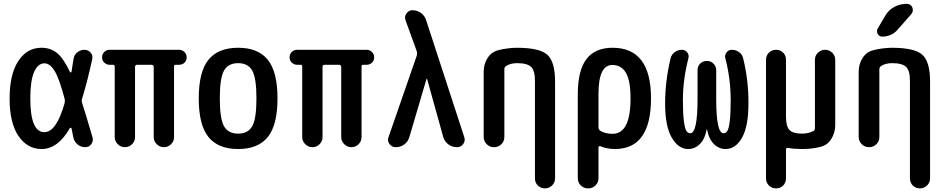

<svg xmlns="http://www.w3.org/2000/svg" viewBox="-20 -785 5040 1024"><path d="M216.8 -447.3Q182.6 -447.3 162.1 -401.4Q141.6 -355.5 141.6 -259.8Q141.6 -80.1 216.8 -80.1Q280.3 -80.1 324.2 -233.4Q327.1 -246.1 325.2 -255.9Q295.9 -367.2 271 -407.2Q246.1 -447.3 216.8 -447.3ZM201.2 9.8Q126 9.8 78.6 -59.6Q31.2 -128.9 31.2 -259.8Q31.2 -388.7 77.6 -459.5Q124 -530.3 201.2 -530.3Q248 -530.3 282.7 -503.4Q317.4 -476.6 353.5 -400.4Q357.4 -396.5 361.3 -401.4Q363.3 -413.1 366.7 -437Q370.1 -460.9 372.1 -469.7Q375 -492.2 392.1 -505.9Q409.2 -519.5 430.7 -519.5Q450.2 -519.5 463.4 -504.4Q476.6 -489.3 471.7 -468.8Q444.3 -342.8 417 -255.9Q414.1 -247.1 418 -235.4Q437.5 -175.8 473.6 -51.8Q478.5 -32.2 466.8 -16.1Q455.1 0 434.6 0Q411.1 0 393.6 -14.6Q376 -29.3 371.1 -51.8Q369.1 -61.5 365.7 -79.6Q362.3 -97.7 361.3 -100.6Q360.4 -103.5 356.9 -103.5Q353.5 -103.5 352.5 -101.6Q289.1 9.8 201.2 9.8Z M564.5 -439.5Q548.8 -439.5 536.6 -450.7Q524.4 -461.9 524.4 -479Q524.4 -496.1 536.1 -507.8Q547.9 -519.5 564.5 -519.5H935.5Q951.2 -519.5 963.4 -507.8Q975.6 -496.1 975.6 -479Q975.6 -461.9 963.9 -450.7Q952.1 -439.5 935.5 -439.5H916Q908.2 -439.5 908.2 -430.7V-53.7Q908.2 -31.2 892.1 -15.6Q876 0 854 0Q832 0 815.9 -16.1Q799.8 -32.2 799.8 -53.7V-427.7Q799.8 -438.5 789.1 -439.5H710.9Q700.2 -439.5 700.2 -427.7V-53.7Q700.2 -31.2 684.1 -15.6Q668 0 646 0Q624 0 607.9 -16.1Q591.8 -32.2 591.8 -53.7V-430.7Q591.8 -438.5 584 -439.5Z M1325.2 -408.7Q1302.7 -448.2 1250 -448.2Q1197.3 -448.2 1174.8 -408.7Q1152.3 -369.1 1152.3 -260.3Q1152.3 -151.4 1174.8 -111.8Q1197.3 -72.3 1250 -72.3Q1302.7 -72.3 1325.2 -111.8Q1347.7 -151.4 1347.7 -260.3Q1347.7 -369.1 1325.2 -408.7ZM1408.2 -54.2Q1356.4 9.8 1250 9.8Q1143.6 9.8 1091.8 -54.2Q1040 -118.2 1040 -260.3Q1040 -402.3 1091.8 -466.3Q1143.6 -530.3 1250 -530.3Q1356.4 -530.3 1408.2 -466.3Q1460 -402.3 1460 -260.3Q1460 -118.2 1408.2 -54.2Z M1564.5 -439.5Q1548.8 -439.5 1536.6 -450.7Q1524.4 -461.9 1524.4 -479Q1524.4 -496.1 1536.1 -507.8Q1547.9 -519.5 1564.5 -519.5H1935.5Q1951.2 -519.5 1963.4 -507.8Q1975.6 -496.1 1975.6 -479Q1975.6 -461.9 1963.9 -450.7Q1952.1 -439.5 1935.5 -439.5H1916Q1908.2 -439.5 1908.2 -430.7V-53.7Q1908.2 -31.2 1892.1 -15.6Q1876 0 1854 0Q1832 0 1815.9 -16.1Q1799.8 -32.2 1799.8 -53.7V-427.7Q1799.8 -438.5 1789.1 -439.5H1710.9Q1700.2 -439.5 1700.2 -427.7V-53.7Q1700.2 -31.2 1684.1 -15.6Q1668 0 1646 0Q1624 0 1607.9 -16.1Q1591.8 -32.2 1591.8 -53.7V-430.7Q1591.8 -438.5 1584 -439.5Z M2090.8 0Q2069.3 0 2057.1 -17.1Q2044.9 -34.2 2051.8 -52.7L2203.1 -489.3Q2206.1 -500 2203.1 -510.7L2142.6 -677.7Q2135.7 -696.3 2147.9 -713.4Q2160.2 -730.5 2179.7 -730.5Q2205.1 -730.5 2225.6 -715.3Q2246.1 -700.2 2252.9 -676.8L2456.1 -53.7Q2462.9 -34.2 2450.7 -17.1Q2438.5 0 2417 0Q2391.6 0 2371.1 -15.1Q2350.6 -30.3 2343.8 -54.7L2257.8 -364.3Q2257.8 -365.2 2255.9 -365.2Q2254.9 -365.2 2254.9 -364.3L2163.1 -53.7Q2156.2 -29.3 2136.2 -14.6Q2116.2 0 2090.8 0Z M2559.6 -54.7V-402.3Q2559.6 -443.4 2580.6 -476.1Q2601.6 -508.8 2638.7 -517.6Q2685.5 -529.3 2735.4 -530.3Q2857.4 -530.3 2898.9 -493.2Q2940.4 -456.1 2940.4 -349.6V166Q2940.4 188.5 2924.3 204.1Q2908.2 219.7 2886.2 219.7Q2864.3 219.7 2848.6 204.6Q2833 189.5 2833 166V-355.5Q2833 -408.2 2812.5 -428.2Q2792 -448.2 2738.3 -448.2Q2702.1 -448.2 2678.7 -432.6Q2669.9 -426.8 2669.9 -415V-54.7Q2669.9 -31.2 2653.8 -15.6Q2637.7 0 2614.7 0Q2591.8 0 2575.7 -16.1Q2559.6 -32.2 2559.6 -54.7Z M3171.9 -285.2V-105.5Q3171.9 -94.7 3180.7 -87.9Q3208 -71.3 3247.1 -71.3Q3342.8 -71.3 3342.8 -259.8Q3342.8 -354.5 3318.4 -396.5Q3293.9 -438.5 3246.1 -438.5Q3171.9 -438.5 3171.9 -285.2ZM3061.5 165V-280.3Q3061.5 -410.2 3107.9 -470.2Q3154.3 -530.3 3247.1 -530.3Q3452.1 -530.3 3452.1 -260.3Q3452.1 9.8 3259.8 9.8Q3217.8 9.8 3182.6 -4.9Q3178.7 -6.8 3175.3 -4.9Q3171.9 -2.9 3171.9 1V165Q3171.9 188.5 3155.8 204.1Q3139.6 219.7 3116.7 219.7Q3093.8 219.7 3077.6 204.1Q3061.5 188.5 3061.5 165Z M3650.4 9.8Q3597.7 9.8 3562.5 -51.3Q3527.3 -112.3 3527.3 -231.4Q3527.3 -353.5 3556.6 -474.6Q3561.5 -494.1 3578.6 -506.8Q3595.7 -519.5 3617.2 -519.5Q3634.8 -519.5 3645.5 -505.4Q3656.2 -491.2 3651.4 -473.6Q3622.1 -360.4 3622.1 -250Q3622.1 -179.7 3627.4 -139.2Q3632.8 -98.6 3641.1 -86.4Q3649.4 -74.2 3661.1 -74.2Q3700.2 -74.2 3700.2 -255.9V-410.2Q3700.2 -431.6 3714.4 -445.8Q3728.5 -460 3750 -460Q3771.5 -460 3785.6 -445.3Q3799.8 -430.7 3799.8 -410.2V-255.9Q3799.8 -74.2 3838.9 -74.2Q3850.6 -74.2 3858.9 -86.4Q3867.2 -98.6 3872.1 -139.2Q3877 -179.7 3877 -250Q3877 -365.2 3848.6 -473.6Q3843.8 -490.2 3854.5 -504.9Q3865.2 -519.5 3882.8 -519.5Q3904.3 -519.5 3921.4 -507.3Q3938.5 -495.1 3943.4 -474.6Q3972.7 -356.4 3971.7 -231.4Q3971.7 -111.3 3937.5 -50.8Q3903.3 9.8 3849.6 9.8Q3813.5 9.8 3786.6 -17.6Q3759.8 -44.9 3751 -94.7Q3751 -96.7 3750 -96.7Q3749 -96.7 3749 -94.7Q3740.2 -44.9 3713.4 -17.6Q3686.5 9.8 3650.4 9.8Z M4119.1 219.7Q4095.7 219.7 4080.6 204.1Q4065.4 188.5 4065.4 166V-465.8Q4065.4 -488.3 4080.6 -503.9Q4095.7 -519.5 4119.1 -519.5Q4141.6 -519.5 4156.7 -504.4Q4171.9 -489.3 4171.9 -465.8V-165Q4171.9 -111.3 4190.4 -91.8Q4209 -72.3 4257.8 -72.3Q4291 -72.3 4317.4 -85.9Q4326.2 -89.8 4326.2 -102.5V-464.8Q4326.2 -488.3 4342.3 -503.9Q4358.4 -519.5 4380.4 -519.5Q4402.3 -519.5 4418.5 -503.9Q4434.6 -488.3 4434.6 -464.8V-118.2Q4434.6 -77.1 4413.6 -43.9Q4392.6 -10.7 4356.4 -2Q4310.5 9.8 4259.8 9.8Q4215.8 9.8 4183.6 3.9Q4171.9 2 4171.9 12.7V166Q4171.9 189.5 4156.7 204.6Q4141.6 219.7 4119.1 219.7Z M4559.6 -54.7V-402.3Q4559.6 -443.4 4580.6 -476.1Q4601.6 -508.8 4638.7 -517.6Q4685.5 -529.3 4735.4 -530.3Q4857.4 -530.3 4898.9 -493.2Q4940.4 -456.1 4940.4 -349.6V166Q4940.4 188.5 4924.3 204.1Q4908.2 219.7 4886.2 219.7Q4864.3 219.7 4848.6 204.6Q4833 189.5 4833 166V-355.5Q4833 -408.2 4812.5 -428.2Q4792 -448.2 4738.3 -448.2Q4702.1 -448.2 4678.7 -432.6Q4669.9 -426.8 4669.9 -415V-54.7Q4669.9 -31.2 4653.8 -15.6Q4637.7 0 4614.7 0Q4591.8 0 4575.7 -16.1Q4559.6 -32.2 4559.6 -54.7ZM4701.2 -701.2Q4718.8 -731.4 4749.5 -748Q4780.3 -764.6 4815.4 -764.6Q4837.9 -764.6 4845.7 -745.1Q4853.5 -725.6 4839.8 -709L4767.6 -627Q4735.4 -589.8 4684.6 -589.8Q4668.9 -589.8 4661.1 -604.5Q4653.3 -619.1 4661.1 -632.8Z"/></svg>

Font: Rounded-X Mgen+ 1mn medium
Style: Regular
Weight: 500
Designer: [Source Han Sans]
Ryoko NISHIZUKA  (kana & ideographs); Paul D. Hunt (Latin, Greek & Cyrillic); Wenlong ZHANG  (bopomofo
Version: Version 1.059.20150602